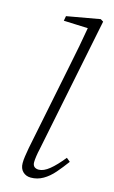

<svg xmlns="http://www.w3.org/2000/svg" viewBox="-118 -790 503 849"><g transform="rotate(15 133.5 -365.5)"><path d="M115 13Q93 13 78.5 -1Q64 -15 64 -40Q64 -56 66.5 -71.5Q69 -87 73 -111L152 -502Q163 -554 172.5 -605Q182 -656 191 -708L203 -690L77 -695L81 -717L233 -744L246 -736L121 -119Q117 -102 114.5 -85Q112 -68 112 -57Q112 -43 119.5 -36.5Q127 -30 140 -30Q162 -30 188.5 -51.5Q215 -73 247 -113L264 -99Q242 -69 219.5 -43Q197 -17 171 -2Q145 13 115 13Z"/></g></svg>

Font: Source Serif 4 18pt Light
Style: Italic
Weight: 300
Italic angle: -12°
Designer: Frank Grießhammer
Foundry: Adobe Systems Incorporated
Version: Version 4.004;hotconv 1.0.116;makeotfexe 2.5.65601